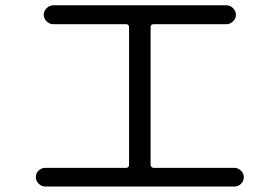

<svg xmlns="http://www.w3.org/2000/svg" viewBox="-20 -717 1040 714"><path d="M148.4 -23.4Q134.8 -23.4 124 -33.7Q113.3 -43.9 113.3 -58.1Q113.3 -72.3 123.5 -82.5Q133.8 -92.8 148.4 -92.8H449.2Q460 -92.8 460 -105.5V-615.2Q460 -627 449.2 -627H177.7Q164.1 -627 153.3 -637.7Q142.6 -648.4 142.6 -662.1Q142.6 -675.8 153.3 -686.5Q164.1 -697.3 177.7 -697.3H822.3Q835.9 -697.3 846.7 -686.5Q857.4 -675.8 857.4 -662.1Q857.4 -648.4 846.7 -637.7Q835.9 -627 822.3 -627H550.8Q540 -627 540 -615.2V-105.5Q540 -93.8 550.8 -92.8H851.6Q865.2 -92.8 876 -82.5Q886.7 -72.3 886.7 -58.1Q886.7 -43.9 876.5 -33.7Q866.2 -23.4 851.6 -23.4Z"/></svg>

Font: Rounded-X Mgen+ 1m regular
Style: Regular
Weight: 400
Designer: [Source Han Sans]
Ryoko NISHIZUKA  (kana & ideographs); Paul D. Hunt (Latin, Greek & Cyrillic); Wenlong ZHANG  (bopomofo
Version: Version 1.059.20150602